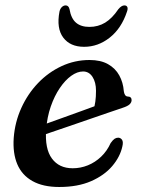

<svg xmlns="http://www.w3.org/2000/svg" viewBox="-20 -698 538 728"><path d="M95 -207Q95 -207 113.2 -213.8Q131.5 -220.5 161 -231Q190.5 -241.5 224.5 -253.8Q258.5 -266 291 -277.8Q323.5 -289.5 347.5 -298.5L334.5 -282Q339 -295.5 341.5 -313Q344 -330.5 344 -354Q344 -386 330.8 -406.5Q317.5 -427 295 -427Q273 -427 250 -410.5Q227 -394 206.8 -364.2Q186.5 -334.5 172.5 -294.2Q158.5 -254 155 -207Q149.5 -134 176.8 -97Q204 -60 255.5 -60Q285.5 -60 313.2 -71.2Q341 -82.5 363.5 -104Q386 -125.5 399.5 -155.5Q408 -167.5 414.5 -171.8Q421 -176 428.5 -176Q437.5 -175.5 442.8 -167.8Q448 -160 444 -143Q435.5 -103.5 405.5 -68.2Q375.5 -33 325.2 -11Q275 11 204.5 11Q143 11 103 -11.5Q63 -34 45.5 -75.5Q28 -117 32 -175Q36.5 -235 60.8 -288.5Q85 -342 124.2 -383Q163.5 -424 213.5 -447.2Q263.5 -470.5 319.5 -470.5Q361.5 -470.5 389.5 -454.8Q417.5 -439 432.2 -412.2Q447 -385.5 449.5 -352Q450.5 -344 454 -338.2Q457.5 -332.5 464.5 -332Q471.5 -332 475.2 -328.5Q479 -325 479 -318.5Q479 -310 471.8 -302.8Q464.5 -295.5 444.5 -289Q424 -282 390.8 -270.8Q357.5 -259.5 318.8 -246Q280 -232.5 241 -219.2Q202 -206 170 -195Q138 -184 118.5 -177.2Q99 -170.5 99 -170.5ZM319 -596Q352 -596 378.8 -612.2Q405.5 -628.5 429 -663.5Q441 -677.5 451.5 -677.5Q460 -677.5 462.8 -671.2Q465.5 -665 461.5 -654Q440.5 -590.5 396.2 -555.5Q352 -520.5 299 -520.5Q246 -520.5 219.8 -555.5Q193.5 -590.5 205.5 -654Q208 -665 214.5 -671.2Q221 -677.5 229 -677.5Q240 -677.5 243.5 -663.5Q249.5 -628 268.2 -612Q287 -596 319 -596Z"/></svg>

Font: Fraunces Medium
Style: Italic
Weight: 500
Italic angle: -16°
Version: Version 1.000;[b76b70a41]